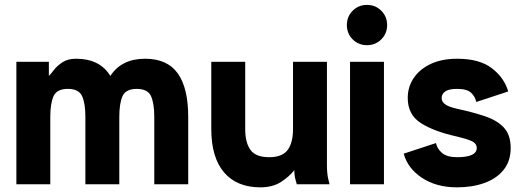

<svg xmlns="http://www.w3.org/2000/svg" viewBox="-20 -764 2171 796"><path d="M334 0V-279.3Q334 -335.4 320.3 -365.5Q306.6 -395.5 261.2 -395.5Q215.8 -395.5 202.1 -365.5Q188.5 -335.4 188.5 -279.3V0H47.9V-507.8H182.6V-449.2Q190.9 -457.5 204.1 -474.6Q217.3 -491.7 239.3 -506.1Q261.2 -520.5 295.4 -520.5Q394 -520.5 437.5 -449.2Q483.9 -520.5 581.5 -520.5Q673.3 -520.5 716.8 -460Q760.3 -399.4 760.3 -279.3V0H619.6V-279.3Q619.6 -335.4 606 -365.5Q592.3 -395.5 546.9 -395.5Q501.5 -395.5 488 -365.5Q474.6 -335.4 474.6 -279.3V0Z M996.6 -507.8V-228.5Q996.6 -172.4 1018.6 -142.3Q1040.5 -112.3 1095.7 -112.3Q1150.4 -112.3 1172.6 -142.3Q1194.8 -172.4 1194.8 -228.5V-507.8H1335.4V-82Q1335.4 -44.9 1340.8 -22.5Q1346.2 0 1346.2 0H1210.4Q1210.4 0 1205.3 -18.3Q1200.2 -36.6 1200.2 -58.6Q1180.2 -32.7 1145.5 -10Q1110.8 12.7 1059.6 12.7Q961.9 12.7 908.9 -49.3Q856 -111.3 856 -228.5V-507.8Z M1431.2 0V-507.8H1571.8V0ZM1418 -660.2Q1418 -695.3 1442.1 -719.5Q1466.3 -743.7 1501.5 -743.7Q1536.6 -743.7 1560.8 -719.5Q1585 -695.3 1585 -660.2Q1585 -625 1560.8 -600.8Q1536.6 -576.7 1501.5 -576.7Q1466.3 -576.7 1442.1 -600.8Q1418 -625 1418 -660.2Z M1875 -520.5Q1968.8 -520.5 2020 -480.5Q2071.3 -440.4 2086.9 -384.8L1954.6 -341.3Q1950.2 -362.8 1933.3 -379.2Q1916.5 -395.5 1875 -395.5Q1840.3 -395.5 1825.7 -384.8Q1811 -374 1811 -357.9Q1811 -341.8 1825.9 -331.3Q1840.8 -320.8 1875 -313Q1940.9 -298.8 1991 -282Q2041 -265.1 2069.1 -234.9Q2097.2 -204.6 2097.2 -150.4Q2097.2 -96.2 2067.9 -59.8Q2038.6 -23.4 1988.3 -5.4Q1938 12.7 1875 12.7Q1788.6 12.7 1729.2 -26.9Q1669.9 -66.4 1653.8 -127L1787.6 -170.9Q1792 -147.5 1812.7 -129.9Q1833.5 -112.3 1875 -112.3Q1956.5 -112.3 1956.5 -150.4Q1956.5 -170.4 1932.9 -180.2Q1909.2 -189.9 1875 -197.8Q1779.3 -218.8 1724.9 -253.7Q1670.4 -288.6 1670.4 -357.9Q1670.4 -404.3 1695.6 -441.2Q1720.7 -478 1766.6 -499.3Q1812.5 -520.5 1875 -520.5Z"/></svg>

Font: Giphurs
Style: Bold
Weight: 700
Version: Version 0.920; ttfautohint (v1.8.4.7-5d5b)